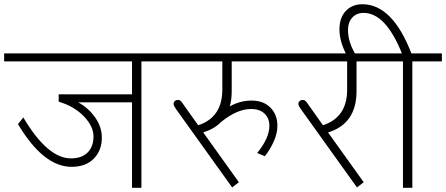

<svg xmlns="http://www.w3.org/2000/svg" viewBox="-35 -900 2138 920"><path d="M597.6 0V-409.5H340.2Q390.8 -381.2 421.9 -335.9Q453 -290.7 453 -240.6Q453 -179 414.3 -139.8Q375.6 -100.6 308.4 -100.6Q172.9 -100.6 51.1 -305.4L76.8 -337.2Q192.6 -141.1 304.9 -141.1Q356.9 -141.1 385 -169.4Q413 -197.7 413 -246.2Q413 -294.7 367 -342.5Q321 -390.3 246.2 -413V-447.9H597.6V-605.7H-15.2V-644.1H784.1V-605.7H642.6V0Z M836.7 -409.5 914.6 -299.8Q1030.3 -337.7 1030.3 -470.2V-605.7H753.8V-644.1H1362V-605.7H1075.3V-463.6Q1075.3 -422.6 1066.2 -390.3Q1115.3 -418.1 1171.1 -418.1Q1227 -418.1 1260.6 -384.5Q1294.2 -350.9 1294.2 -296.8Q1294.2 -261.4 1276.8 -222.2Q1259.4 -183 1234.1 -151.7L1197.2 -166.8Q1255.8 -238.1 1255.8 -297.8Q1255.8 -333.2 1232.8 -355.4Q1209.8 -377.7 1167.8 -377.7Q1100.6 -377.7 1023.8 -315Q991.9 -282.1 938.8 -265.4L1109.7 -26.8L1077.4 -2L808.9 -376.6Q796.8 -393.8 796.8 -401.9Q796.8 -410 802.6 -415.6Q808.4 -421.1 818.5 -421.1Q828.6 -421.1 836.7 -409.5Z M1434.8 -409.5 1512.6 -299.8Q1628.4 -337.7 1628.4 -470.2V-605.7H1351.9V-644.1H1795.8V-605.7H1673.4V-463.6Q1673.4 -306.9 1536.9 -265.4L1707.8 -26.8L1675.4 -2L1407 -376.6Q1394.8 -393.8 1394.8 -401.9Q1394.8 -410 1400.7 -415.6Q1406.5 -421.1 1416.6 -421.1Q1426.7 -421.1 1434.8 -409.5Z M1895.9 0V-605.7H1765.4V-644.1H1890.8Q1812.9 -838.2 1707.3 -838.2Q1673.4 -838.2 1652.9 -815.7Q1632.5 -793.2 1632.5 -755.8Q1632.5 -698.2 1669.9 -637H1625.4Q1591.5 -702.2 1591.5 -758.6Q1591.5 -815 1621.8 -847.3Q1652.2 -879.7 1701.2 -879.7Q1845.3 -879.7 1936.3 -644.1H2082.4V-605.7H1940.8V0Z"/></svg>

Font: Khula Light
Style: Regular
Weight: 300
Designer: Erin McLaughlin, Steve Matteson
Version: Version 1.002;PS 1.0;hotconv 1.0.72;makeotf.lib2.5.5900; ttf